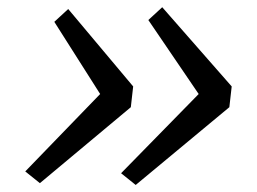

<svg xmlns="http://www.w3.org/2000/svg" viewBox="-20 -575 711 532"><path d="M356 -62.5 315.5 -95 530.5 -314.5 391 -519.5 429.5 -555 622 -335.5 615.5 -278ZM90.5 -67.5 50 -100 257.5 -314.5 130.5 -514.5 169 -550 349 -335.5 342.5 -278Z"/></svg>

Font: Merriweather Light 18pt Light
Style: Italic
Weight: 300
Italic angle: -7.8°
Version: Version 2.101